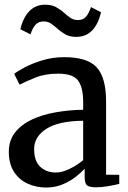

<svg xmlns="http://www.w3.org/2000/svg" viewBox="-20 -808 560 838"><path d="M18.5 -145.5Q18.5 -195.5 46 -230.2Q73.5 -265 119.8 -286.5Q166 -308 224 -318Q282 -328 343 -329V-361.5Q343 -426 321 -456.2Q299 -486.5 233.5 -486.5Q176.5 -486.5 133.5 -469Q90.5 -451.5 65.5 -438.5L42 -485.5Q53.5 -495.5 86 -513Q118.5 -530.5 164 -544.5Q209.5 -558.5 260.5 -558.5Q362 -558.5 402.5 -513.5Q443 -468.5 443 -365.5V-45.5L500.5 -45V-5.5Q484 -1 454 4.2Q424 9.5 398.5 9.5Q372 9.5 360.8 1.5Q349.5 -6.5 349.5 -35.5V-71.5Q337.5 -58 313.8 -38.8Q290 -19.5 256.2 -4.5Q222.5 10.5 181 10.5Q138 10.5 100.8 -6.5Q63.5 -23.5 41 -58.2Q18.5 -93 18.5 -145.5ZM223.5 -55Q251.5 -55 284.5 -71.2Q317.5 -87.5 343 -109V-281Q236 -280 182.5 -245.8Q129 -211.5 129 -157.5Q129 -104.5 156 -79.8Q183 -55 223.5 -55ZM69 -680.5Q80.5 -730.5 107.8 -759Q135 -787.5 177 -787.5Q204.5 -787.5 223.5 -777.5Q242.5 -767.5 257.5 -754Q272.5 -740.5 286.8 -730.5Q301 -720.5 319.5 -720.5Q342.5 -720 355.5 -735.2Q368.5 -750.5 377 -777L421 -754.5Q409.5 -704 382.5 -675.5Q355.5 -647 313 -647Q285.5 -647 266.8 -657.2Q248 -667.5 233.2 -680.8Q218.5 -694 204 -704.2Q189.5 -714.5 170.5 -714.5Q147.5 -714.5 134.5 -699.5Q121.5 -684.5 113 -658Z"/></svg>

Font: Merriweather Text
Style: Regular
Weight: 400
Designer: Eben Sorkin
Foundry: Eben Sorkin
Version: Version 2.100; ttfautohint (v1.7.19-72a1) -l 8 -r 50 -G 200 